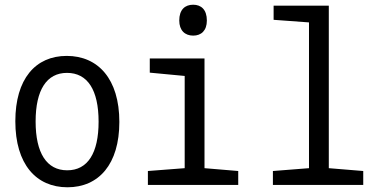

<svg xmlns="http://www.w3.org/2000/svg" viewBox="-20 -784 1630 814"><path d="M266 10C399 10 486 -88 486 -267C486 -449 396 -547 263 -547C130 -547 45 -449 45 -270C45 -88 133 10 266 10ZM265 -62C178 -62 131 -135 131 -269C131 -403 178 -475 264 -475C351 -475 398 -403 398 -268C398 -135 352 -62 265 -62Z M799 -633C833 -633 857 -654 857 -697C857 -743 833 -764 799 -764C764 -764 740 -743 740 -697C740 -655 764 -633 799 -633ZM607 0H990V-59L847 -71V-536H615V-476L763 -462V-71L607 -59Z M1137 0H1520V-59L1374 -71V-760H1140V-700L1290 -689V-71L1137 -59Z"/></svg>

Font: Noto Sans Mono Condensed
Style: Regular
Weight: 400
Width: 3
Designer: Monotype Design Team
Foundry: Monotype Imaging Inc.
Version: Version 2.014